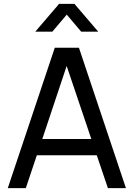

<svg xmlns="http://www.w3.org/2000/svg" viewBox="-20 -965 686 985"><path d="M161 -802.5 283 -945H362L484 -802.5H396.5L322.5 -890L248.5 -802.5ZM20 0 261 -720H385L626 0H533.5L476.5 -168.5H169L112.5 0ZM197 -252H448.5L322 -626.5Z"/></svg>

Font: Cns Manrope Med
Style: Regular
Weight: 500
Designer: Mikhail Sharanda
Foundry: Mikhail Sharanda
Version: Version 4.504